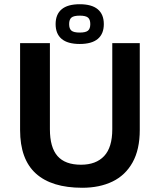

<svg xmlns="http://www.w3.org/2000/svg" viewBox="-20 -871 756 908"><path d="M369 17Q224 17 149.5 -50.5Q75 -118 75 -256V-667H216V-260Q216 -174 252 -133Q288 -92 363 -92Q434 -92 472.5 -133Q511 -174 511 -260V-667H641V-256Q641 -164 607 -103Q573 -42 512 -12.5Q451 17 369 17ZM357 -663Q300 -663 271.5 -687Q243 -711 243 -757Q243 -803 271.5 -827Q300 -851 357 -851Q414 -851 442.5 -827Q471 -803 471 -757Q471 -711 442.5 -687Q414 -663 357 -663ZM357 -717Q385 -717 396 -726Q407 -735 407 -757Q407 -779 396 -788Q385 -797 357 -797Q329 -797 318 -788Q307 -779 307 -757Q307 -735 318 -726Q329 -717 357 -717Z"/></svg>

Font: Maven Pro SemiBold
Style: Regular
Weight: 600
Designer: Joe Prince
Foundry: Joe Prince
Version: Version 2.103